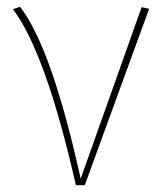

<svg xmlns="http://www.w3.org/2000/svg" viewBox="-20 -544 480 564"><path d="M39 -524Q132 -404 217 -19L396 -523L418 -518L229 0H203Q114 -391 18 -517Z"/></svg>

Font: FiraGO Thin
Style: Regular
Weight: 100
Designer: bBox Type
Foundry: bBox Type GmbH
Version: Version 1.001;PS 001.001;hotconv 1.0.88;makeotf.lib2.5.64775